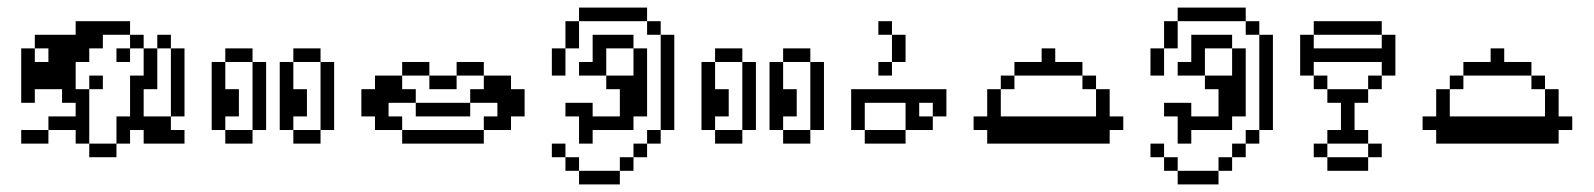

<svg xmlns="http://www.w3.org/2000/svg" viewBox="-20 -377 4183 504"><path d="M35.7 -35.7V0H107.1V-35.7ZM107.1 -71.4V-35.7H178.6V0H214.3V-142.9H178.6V-214.3H214.3V-250H250V-285.7H321.4V-321.4H178.6V-285.7H71.4V-250H107.1V-214.3H71.4V-250H35.7V-107.1H71.4V-142.9H142.9V-107.1H178.6V-71.4ZM285.7 -71.4V0H321.4V-35.7H357.1V0H464.3V-35.7H428.6V-71.4H357.1V-142.9H392.9V-250H357.1V-178.6H321.4V-71.4ZM428.6 -250V-71.4H464.3V-250ZM428.6 -250V-285.7H392.9V-250ZM357.1 -250V-285.7H321.4V-250ZM214.3 -178.6V-142.9H250V-178.6ZM214.3 0V35.7H285.7V0ZM285.7 -250V-214.3H321.4V-250Z M571.4 -35.7V-71.4H607.1V-142.9H571.4V-214.3H535.7V-35.7ZM571.4 -35.7V0H642.9V-35.7ZM571.4 -250V-214.3H642.9V-250ZM642.9 -214.3V-35.7H678.6V-214.3ZM750 -35.7V-71.4H785.7V-142.9H750V-214.3H714.3V-35.7ZM750 -35.7V0H821.4V-35.7ZM750 -250V-214.3H821.4V-250ZM821.4 -214.3V-35.7H857.1V-214.3Z M1250 -35.7H1035.7V0H1250ZM1214.3 -107.1H1071.4V-71.4H1214.3ZM1285.7 -107.1V-71.4H1250V-35.7H1321.4V-71.4H1357.1V-142.9H1321.4V-178.6H1250V-142.9H1214.3V-107.1ZM1035.7 -35.7V-71.4H1000V-107.1H1071.4V-142.9H1035.7V-178.6H964.3V-142.9H928.6V-71.4H964.3V-35.7ZM1035.7 -214.3V-178.6H1107.1V-214.3ZM1178.6 -214.3V-178.6H1250V-214.3ZM1178.6 -178.6H1107.1V-142.9H1178.6Z M1428.6 0V35.7H1464.3V0ZM1464.3 35.7V71.4H1500V35.7ZM1500 71.4V107.1H1607.1V71.4ZM1678.6 -35.7V0H1714.3V-35.7ZM1714.3 -285.7V-35.7H1750V-285.7ZM1714.3 -285.7V-321.4H1678.6V-285.7ZM1678.6 -321.4V-357.1H1500V-321.4ZM1464.3 -321.4V-250H1500V-321.4ZM1428.6 -250V-178.6H1464.3V-250ZM1607.1 35.7V71.4H1642.9V35.7ZM1642.9 0V35.7H1678.6V0ZM1464.3 -107.1V-71.4H1500V0H1535.7V-35.7H1642.9V-71.4H1678.6V-250H1642.9V-178.6H1571.4V-142.9H1607.1V-71.4H1535.7V-107.1ZM1571.4 -178.6V-250H1642.9V-285.7H1535.7V-214.3H1500V-178.6Z M1857.1 -35.7V-71.4H1892.9V-142.9H1857.1V-214.3H1821.4V-35.7ZM1857.1 -35.7V0H1928.6V-35.7ZM1857.1 -250V-214.3H1928.6V-250ZM1928.6 -214.3V-35.7H1964.3V-214.3ZM2035.7 -35.7V-71.4H2071.4V-142.9H2035.7V-214.3H2000V-35.7ZM2035.7 -35.7V0H2107.1V-35.7ZM2035.7 -250V-214.3H2107.1V-250ZM2107.1 -214.3V-35.7H2142.9V-214.3Z M2214.3 -142.9V-35.7H2250V-107.1H2357.1V-35.7H2428.6V-71.4H2392.9V-107.1H2428.6V-71.4H2464.3V-142.9ZM2250 -35.7V0H2357.1V-35.7ZM2285.7 -214.3V-178.6H2321.4V-214.3ZM2321.4 -285.7V-214.3H2357.1V-285.7ZM2321.4 -285.7V-321.4H2285.7V-285.7Z M2571.4 -35.7V0H2892.9V-35.7H2928.6V-71.4H2892.9V-142.9H2857.1V-71.4H2607.1V-142.9H2571.4V-71.4H2535.7V-35.7ZM2607.1 -178.6V-142.9H2642.9V-178.6ZM2642.9 -214.3V-178.6H2821.4V-214.3H2750V-250H2714.3V-214.3ZM2821.4 -178.6V-142.9H2857.1V-178.6Z M3000 0V35.7H3035.7V0ZM3035.7 35.7V71.4H3071.4V35.7ZM3071.4 71.4V107.1H3178.6V71.4ZM3250 -35.7V0H3285.7V-35.7ZM3285.7 -285.7V-35.7H3321.4V-285.7ZM3285.7 -285.7V-321.4H3250V-285.7ZM3250 -321.4V-357.1H3071.4V-321.4ZM3035.7 -321.4V-250H3071.4V-321.4ZM3000 -250V-178.6H3035.7V-250ZM3178.6 35.7V71.4H3214.3V35.7ZM3214.3 0V35.7H3250V0ZM3035.7 -107.1V-71.4H3071.4V0H3107.1V-35.7H3214.3V-71.4H3250V-250H3214.3V-178.6H3142.9V-142.9H3178.6V-71.4H3107.1V-107.1ZM3142.9 -178.6V-250H3214.3V-285.7H3107.1V-214.3H3071.4V-178.6Z M3464.3 35.7V0H3428.6V35.7ZM3464.3 35.7V71.4H3571.4V35.7ZM3464.3 -35.7V0H3571.4V-35.7H3535.7V-107.1H3571.4V-142.9H3464.3V-107.1H3500V-35.7ZM3571.4 0V35.7H3607.1V0ZM3464.3 -142.9V-178.6H3428.6V-142.9ZM3428.6 -178.6V-214.3H3607.1V-178.6H3642.9V-285.7H3607.1V-250H3428.6V-285.7H3392.9V-178.6ZM3571.4 -178.6V-142.9H3607.1V-178.6ZM3607.1 -285.7V-321.4H3428.6V-285.7Z M3750 -35.7V0H4071.4V-35.7H4107.1V-71.4H4071.4V-142.9H4035.7V-71.4H3785.7V-142.9H3750V-71.4H3714.3V-35.7ZM3785.7 -178.6V-142.9H3821.4V-178.6ZM3821.4 -214.3V-178.6H4000V-214.3H3928.6V-250H3892.9V-214.3ZM4000 -178.6V-142.9H4035.7V-178.6Z"/></svg>

Font: Gossip Icons Low Pixel
Style: Regular
Weight: 500
Designer: Deborah Khodanovich
Version: Version 1.001;Glyphs 3.3.1 (3343)